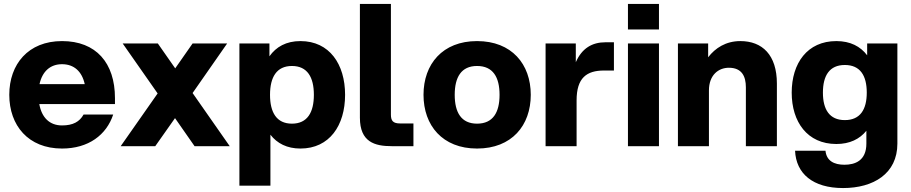

<svg xmlns="http://www.w3.org/2000/svg" viewBox="-20 -740 4611 972"><path d="M294 12C428 12 519 -57 553 -160H403C383 -124 350 -105 294 -105C231 -105 191 -145 179 -213H562V-243C562 -422 466 -532 294 -532C123 -532 27 -415 27 -260C27 -105 123 12 294 12ZM180 -314C194 -378 234 -415 294 -415C355 -415 395 -378 409 -314Z M965 0H1143L955 -269L1130 -520H955L867 -394L779 -520H601L778 -267L591 0H766L866 -142Z M1192 -520V200H1349V-58C1383 -14 1433 12 1501 12C1648 12 1727 -105 1727 -260C1727 -415 1648 -532 1501 -532C1429 -532 1378 -503 1344 -455V-520ZM1347 -260C1347 -349 1380 -406 1458 -406C1536 -406 1569 -349 1569 -260C1569 -171 1536 -114 1458 -114C1380 -114 1347 -171 1347 -260Z M1802 -720V-144C1802 -21 1877 0 1963 0H2073V-115H2006C1969 -115 1959 -129 1959 -160V-720Z M2395 12C2571 12 2667 -105 2667 -260C2667 -415 2571 -532 2395 -532C2220 -532 2124 -415 2124 -260C2124 -105 2220 12 2395 12ZM2282 -260C2282 -349 2315 -406 2395 -406C2476 -406 2509 -349 2509 -260C2509 -171 2476 -114 2395 -114C2315 -114 2282 -171 2282 -260Z M2742 0H2899V-232C2899 -346 2950 -383 3038 -383H3088V-526H3045C2978 -526 2926 -496 2895 -425V-520H2742Z M3159 0H3316V-520H3159ZM3159 -591H3316V-720H3159Z M3756 -298V0H3913V-317C3913 -462 3839 -532 3728 -532C3655 -532 3601 -497 3565 -450V-520H3412V0H3569V-282C3569 -360 3617 -397 3670 -397C3736 -397 3756 -353 3756 -298Z M4248 212C4402 212 4523 139 4523 -13V-520H4370V-460C4336 -505 4285 -532 4214 -532C4067 -532 3988 -420 3988 -271C3988 -123 4067 -11 4214 -11C4282 -11 4332 -36 4366 -78V-13C4366 74 4308 94 4255 94C4202 94 4164 74 4159 23H4005C4010 139 4095 212 4248 212ZM4146 -271C4146 -357 4179 -411 4257 -411C4335 -411 4368 -357 4368 -271C4368 -186 4335 -132 4257 -132C4179 -132 4146 -186 4146 -271Z"/></svg>

Font: Aspekta 750
Style: Regular
Weight: 750
Designer: Ivo Dolenc
Version: Version 2.000